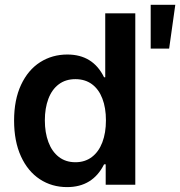

<svg xmlns="http://www.w3.org/2000/svg" viewBox="-20 -762 743 792"><path d="M38.1 -264.6Q38.1 -350.6 66.9 -412.1Q95.7 -473.6 145.5 -505.4Q195.3 -537.1 257.8 -537.1Q363.3 -537.1 409.2 -443.4H414.1V-707H538.1V0H416V-84H409.2Q362.3 9.8 256.8 9.8Q193.8 9.8 144.3 -22.7Q94.7 -55.2 66.4 -117.2Q38.1 -179.2 38.1 -264.6ZM417 -265.6Q417 -316.9 402.3 -355.2Q387.7 -393.6 359.4 -414.6Q331.1 -435.5 291 -435.5Q250.5 -435.5 222.2 -414.1Q193.8 -392.6 179.4 -354Q165 -315.4 165 -265.6Q165 -214.8 179.7 -175.8Q194.3 -136.7 222.7 -114.7Q251 -92.8 291 -92.8Q330.6 -92.8 358.9 -114.3Q387.2 -135.7 402.1 -174.8Q417 -213.9 417 -265.6ZM601.6 -742.2H703.1L677.7 -561.5H601.6Z"/></svg>

Font: Pretendard Std SemiBold
Style: Regular
Weight: 600
Designer: Base glyphs from Inter by Rasmus Andersson; Hangeul glyphs from Noto Sans CJK(Source Han Sans) by Jang Soo-young and Kan
Foundry: Kil Hyung-jin
Version: Version 1.309